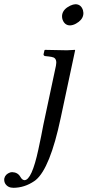

<svg xmlns="http://www.w3.org/2000/svg" viewBox="-77 -667 415 908"><path d="M210 -108.9Q159.7 128.9 91.8 184.6Q87.9 187.5 84.5 189.9Q39.1 220.7 -13.2 221.2Q-40.5 221.2 -52.7 200.7Q-58.6 189.5 -56.6 176.8Q-52.2 156.7 -28.8 148.4Q-23.9 147 -20 147Q6.8 147.9 19 168.9Q27.3 184.1 38.6 185.1Q73.2 185.1 104.5 39.6Q108.9 19 117.7 -23.4Q125 -59.6 127.9 -76.2L187.5 -356Q193.8 -386.7 176.8 -395Q168 -398.4 153.8 -399.9L135.3 -401.9Q128.9 -404.3 128.9 -410.2L133.3 -429.2L135.7 -431.2Q136.7 -431.2 239.3 -429.2L276.9 -431.2L278.3 -429.2ZM217.3 -599.1Q222.7 -624.5 254.9 -640.1Q268.6 -646.5 279.3 -647Q306.2 -647 315.4 -618.7Q318.8 -606.4 316.4 -595.2Q311.5 -571.3 282.2 -555.2Q268.1 -547.4 254.4 -546.9Q229.5 -546.9 219.2 -573.2Q214.8 -586.4 217.3 -599.1Z"/></svg>

Font: Linux Libertine Display Slanted O
Style: Slanted
Weight: 400
Designer: Philipp H. Poll
Foundry: Philipp H. Poll
Version: Version 5.0.9